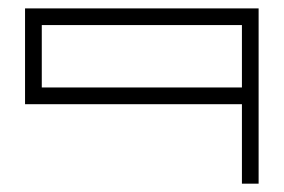

<svg xmlns="http://www.w3.org/2000/svg" viewBox="-20 -440 680 460"><path d="M599.6 0Q589.8 0 559.6 0Q559.6 -47.9 559.6 -190.4Q429.7 -190.4 40 -190.4Q40 -247.1 40 -419.9Q179.7 -419.9 599.6 -419.9Q599.6 -315.4 599.6 0ZM559.6 -379.9Q440.4 -379.9 80.1 -379.9Q80.1 -342.8 80.1 -230.5Q200.2 -230.5 559.6 -230.5Q559.6 -267.6 559.6 -379.9Z"/></svg>

Font: Cataluna 
Style: Lite
Weight: 400
Version: Version 1.0